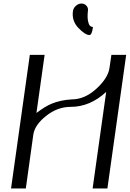

<svg xmlns="http://www.w3.org/2000/svg" viewBox="-20 -1058 728 1078"><path d="M377 -458Q302.7 -458 238.8 -407.2Q174.8 -356.4 167 -301.8L125 0H42L147.5 -750H230.5L184.6 -423.8Q235.4 -461.9 269.5 -475.6Q318.4 -496.1 382.8 -500Q456.1 -500 521.5 -560.1Q586.9 -620.1 594.7 -676.8L605.5 -750H688.5L583 0H500L576.2 -542Q485.4 -458 377 -458ZM389.6 -996.1Q392.6 -1013.7 406.7 -1025.9Q420.9 -1038.1 437.5 -1038.1Q454.1 -1038.1 465.3 -1025.9Q476.6 -1013.7 473.6 -996.1Q469.7 -962.9 474.1 -940.9Q478.5 -918.9 485.8 -912.6Q493.2 -906.2 502 -906.2Q496.1 -861.3 482.4 -861.3Q458 -861.3 419.9 -901.4Q381.8 -941.4 389.6 -996.1Z"/></svg>

Font: okolaks
Style: RegularItalic
Weight: 500
Italic angle: -8°
Version: Version 000.6.0